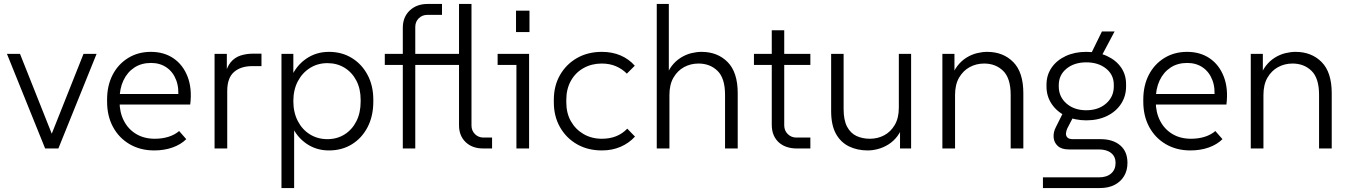

<svg xmlns="http://www.w3.org/2000/svg" viewBox="-20 -750 6820 970"><path d="M208 0 15 -478H81L254 -43H229L402 -478H468L275 0Z M759 10Q689 10 635 -21.5Q581 -53 551 -108.5Q521 -164 521 -237V-247Q521 -317 548.5 -371Q576 -425 626.5 -456.5Q677 -488 742 -488Q809 -488 857 -455Q905 -422 928 -362Q951 -302 941 -222H567V-275H907L879 -247Q886 -304 870 -345.5Q854 -387 821 -409.5Q788 -432 743 -432Q694 -432 658.5 -408.5Q623 -385 603.5 -343.5Q584 -302 584 -247V-237Q584 -182 606 -139.5Q628 -97 668 -73Q708 -49 762 -49Q800 -49 831.5 -59Q863 -69 885 -88L921 -47Q894 -20 852 -5Q810 10 759 10Z M1064 0V-478H1126V-364L1116 -365Q1125 -411 1145.5 -435.5Q1166 -460 1195.5 -469.5Q1225 -479 1260 -479H1301V-416H1255Q1196 -416 1162 -386Q1128 -356 1128 -290V0Z M1402 200V-478H1462V-346L1451 -359Q1476 -418 1526.5 -453Q1577 -488 1642 -488Q1707 -488 1757.5 -457Q1808 -426 1837 -371.5Q1866 -317 1866 -246V-237Q1866 -164 1837.5 -108.5Q1809 -53 1758.5 -21.5Q1708 10 1642 10Q1578 10 1528.5 -24Q1479 -58 1454 -115L1466 -129V200ZM1634 -47Q1683 -47 1721 -71Q1759 -95 1780.5 -137.5Q1802 -180 1802 -237V-246Q1802 -301 1780.5 -342.5Q1759 -384 1721 -407.5Q1683 -431 1634 -431Q1585 -431 1546 -406.5Q1507 -382 1484.5 -339Q1462 -296 1462 -239Q1462 -182 1484.5 -138.5Q1507 -95 1546 -71Q1585 -47 1634 -47Z M2015 0V-609Q2015 -664 2050 -697Q2085 -730 2140 -730H2213V-675H2140Q2113 -675 2095.5 -657.5Q2078 -640 2078 -614V0ZM1924 -422V-478H2334V-422ZM2420 0Q2366 0 2332.5 -32Q2299 -64 2299 -117V-730H2362V-116Q2362 -90 2379.5 -72.5Q2397 -55 2423 -55H2466V0Z M2589 0V-450L2618 -422H2494V-478H2653V0ZM2587 -588V-696H2655V-588Z M3021 10Q2950 10 2895.5 -21Q2841 -52 2809.5 -107Q2778 -162 2778 -233V-246Q2778 -317 2809.5 -371.5Q2841 -426 2895.5 -457Q2950 -488 3021 -488Q3073 -488 3115 -470Q3157 -452 3187 -418L3147 -378Q3123 -402 3091.5 -415.5Q3060 -429 3020 -429Q2969 -429 2928 -406Q2887 -383 2864 -341.5Q2841 -300 2841 -246V-233Q2841 -178 2864.5 -137Q2888 -96 2928.5 -72.5Q2969 -49 3021 -49Q3060 -49 3092 -61.5Q3124 -74 3149 -100L3188 -60Q3158 -27 3115.5 -8.5Q3073 10 3021 10Z M3298 0V-730H3359V-350H3342Q3353 -390 3373.5 -416.5Q3394 -443 3420 -459Q3446 -475 3473 -481.5Q3500 -488 3524 -488Q3605 -488 3656 -436.5Q3707 -385 3707 -279V0H3643V-271Q3643 -355 3605 -392Q3567 -429 3509 -429Q3469 -429 3436 -411Q3403 -393 3382.5 -358Q3362 -323 3362 -270V0Z M4003 0Q3979 0 3956.5 -7Q3934 -14 3916.5 -29Q3899 -44 3889 -66.5Q3879 -89 3879 -121V-597H3942V-117Q3942 -90 3960 -72.5Q3978 -55 4003 -55H4074V0ZM3789 -422V-478H4074V-422Z M4364 10Q4311 10 4269 -10.5Q4227 -31 4203 -74.5Q4179 -118 4179 -189V-478H4242V-199Q4242 -143 4259.5 -110Q4277 -77 4307 -63Q4337 -49 4375 -49Q4414 -49 4447 -66.5Q4480 -84 4500.5 -119Q4521 -154 4521 -206V-478H4583V0H4527V-128H4545Q4534 -89 4514 -62.5Q4494 -36 4468 -20Q4442 -4 4415 3Q4388 10 4364 10Z M4741 0V-478H4802V-350H4785Q4796 -390 4816.5 -416.5Q4837 -443 4863 -459Q4889 -475 4916 -481.5Q4943 -488 4967 -488Q5048 -488 5099 -436.5Q5150 -385 5150 -279V0H5086V-271Q5086 -355 5048 -392Q5010 -429 4952 -429Q4912 -429 4879 -411Q4846 -393 4825.5 -358Q4805 -323 4805 -270V0Z M5249 200V146H5532Q5571 146 5593.5 126.5Q5616 107 5616 73Q5616 41 5593.5 23Q5571 5 5532 5H5380Q5343 5 5324 -12.5Q5305 -30 5303 -56Q5301 -82 5314 -107L5357 -193L5412 -178L5372 -101Q5367 -90 5365.5 -77.5Q5364 -65 5372 -56Q5380 -47 5400 -47H5540Q5602 -47 5639 -16Q5676 15 5676 73Q5676 111 5659 139.5Q5642 168 5611 184Q5580 200 5537 200ZM5476 -446 5547 -591H5611L5534 -446ZM5468 -142Q5410 -142 5364.5 -164Q5319 -186 5293 -225Q5267 -264 5267 -313V-322Q5267 -371 5293 -408.5Q5319 -446 5364.5 -467Q5410 -488 5468 -488Q5527 -488 5572.5 -467Q5618 -446 5643.5 -409.5Q5669 -373 5669 -325V-313Q5669 -264 5643.5 -225Q5618 -186 5572.5 -164Q5527 -142 5468 -142ZM5468 -193Q5529 -193 5568 -227Q5607 -261 5607 -313V-322Q5607 -372 5568 -403.5Q5529 -435 5468 -435Q5407 -435 5368 -403Q5329 -371 5329 -320V-313Q5329 -261 5368 -227Q5407 -193 5468 -193Z M5994 10Q5924 10 5870 -21.5Q5816 -53 5786 -108.5Q5756 -164 5756 -237V-247Q5756 -317 5783.5 -371Q5811 -425 5861.5 -456.5Q5912 -488 5977 -488Q6044 -488 6092 -455Q6140 -422 6163 -362Q6186 -302 6176 -222H5802V-275H6142L6114 -247Q6121 -304 6105 -345.5Q6089 -387 6056 -409.5Q6023 -432 5978 -432Q5929 -432 5893.5 -408.5Q5858 -385 5838.5 -343.5Q5819 -302 5819 -247V-237Q5819 -182 5841 -139.5Q5863 -97 5903 -73Q5943 -49 5997 -49Q6035 -49 6066.5 -59Q6098 -69 6120 -88L6156 -47Q6129 -20 6087 -5Q6045 10 5994 10Z M6299 0V-478H6360V-350H6343Q6354 -390 6374.5 -416.5Q6395 -443 6421 -459Q6447 -475 6474 -481.5Q6501 -488 6525 -488Q6606 -488 6657 -436.5Q6708 -385 6708 -279V0H6644V-271Q6644 -355 6606 -392Q6568 -429 6510 -429Q6470 -429 6437 -411Q6404 -393 6383.5 -358Q6363 -323 6363 -270V0Z"/></svg>

Font: SUSE Thin Light
Style: Regular
Weight: 300
Version: Version 1.000